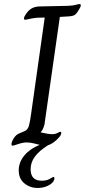

<svg xmlns="http://www.w3.org/2000/svg" viewBox="-20 -723 423 953"><path d="M381 -697Q381 -689 373 -677Q362 -658 354 -651Q346 -644 326 -642L277 -639L201 -107Q195 -80 182 -67V-66Q192 -64 208.5 -60.5Q225 -57 238 -57Q254 -57 265.5 -63Q277 -69 279 -69Q284 -69 284 -63Q284 -53 272 -40Q245 -10 218 -2Q174 26 153 54.5Q132 83 132 117Q132 174 187 174Q212 174 227.5 164.5Q243 155 246 155Q250 155 250 163Q250 169 244 179Q233 193 212 201.5Q191 210 167 210Q129 210 101 187Q73 164 73 123Q73 82 101 48.5Q129 15 177 -4Q173 -5 151.5 -10.5Q130 -16 113 -16Q94 -16 70.5 -8Q47 0 43 0Q37 0 37 -7Q37 -19 48.5 -37Q60 -55 76 -61L104 -73Q118 -80 123.5 -98.5Q129 -117 135 -162L202 -636Q182 -636 164 -635Q143 -633 126 -629Q109 -625 105 -625Q99 -625 99 -631Q99 -639 108 -652Q120 -671 136 -680.5Q152 -690 175 -691L316 -694Q343 -695 356.5 -699Q370 -703 374 -703Q381 -703 381 -697Z"/></svg>

Font: Charm
Style: Regular
Weight: 400
Designer: Katatrad Aksorn Co.,Ltd.
Foundry: Cadson Demak Co.,Ltd.
Version: Version 1.001